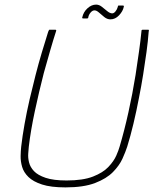

<svg xmlns="http://www.w3.org/2000/svg" viewBox="-20 -802 673 833"><path d="M264 11Q201 11 162.5 -1.5Q124 -14 103.5 -34Q83 -54 76 -78Q69 -102 69.5 -125Q70 -148 72 -166Q77 -210 86.5 -263.5Q96 -317 109 -373Q121 -424 134 -475Q147 -526 161.5 -574.5Q176 -623 189 -664Q190 -666 191.5 -669.5Q193 -673 194 -673Q201 -673 207 -673Q213 -673 220 -673Q222 -673 223 -672Q224 -671 224 -669Q211 -629 197.5 -582Q184 -535 170 -485Q149 -403 131 -319Q113 -235 105 -166Q104 -154 102.5 -136Q101 -118 106 -97.5Q111 -77 127.5 -59.5Q144 -42 178 -30.5Q212 -19 269 -19Q340 -19 383.5 -36Q427 -53 450.5 -78Q474 -103 484.5 -127Q495 -151 499 -166Q519 -233 537 -314Q555 -395 568 -476Q576 -529 583 -578Q590 -627 594 -669Q594 -671 595.5 -672Q597 -673 598 -673Q605 -673 611 -673Q617 -673 624 -673Q626 -673 626 -669.5Q626 -666 625 -664Q622 -623 615.5 -575.5Q609 -528 601 -478Q593 -428 583 -378Q572 -320 559 -265.5Q546 -211 532 -166Q525 -144 511.5 -114Q498 -84 470 -55.5Q442 -27 392.5 -8Q343 11 264 11ZM341 -722Q335 -722 337 -727Q342 -750 359.5 -766Q377 -782 397 -782Q410 -782 422 -772.5Q434 -763 445.5 -753.5Q457 -744 467 -744Q474 -744 481 -752.5Q488 -761 491 -772Q491 -778 495 -778H513Q519 -778 517 -772Q513 -753 496.5 -735.5Q480 -718 459 -718Q445 -718 432.5 -728Q420 -738 409.5 -747.5Q399 -757 390 -757Q381 -757 373 -747.5Q365 -738 363 -727Q363 -722 358 -722Z"/></svg>

Font: Glory Thin Thin
Style: Italic
Weight: 250
Italic angle: -12°
Version: Version 1.011